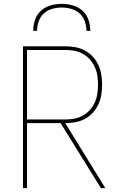

<svg xmlns="http://www.w3.org/2000/svg" viewBox="-20 -975 640 995"><path d="M99 0V-735H321Q347 -735 372.5 -730Q398 -725 421 -712.5Q444 -700 461.5 -680.5Q479 -661 490 -637.5Q501 -614 505 -588Q509 -562 509 -536Q509 -510 505 -484Q501 -458 490 -434.5Q479 -411 461.5 -391.5Q444 -372 421 -359.5Q398 -347 372.5 -342Q347 -337 321 -337H318L526 0H503L294 -337H120V0ZM120 -356H321Q344 -356 367 -360.5Q390 -365 410.5 -376.5Q431 -388 446.5 -406Q462 -424 471.5 -445Q481 -466 484.5 -489.5Q488 -513 488 -536Q488 -559 484.5 -582.5Q481 -606 471.5 -627Q462 -648 446.5 -666Q431 -684 410.5 -695.5Q390 -707 367 -711.5Q344 -716 321 -716H120ZM152 -815Q152 -844 161.5 -872Q171 -900 192.5 -919.5Q214 -939 242.5 -947Q271 -955 300 -955Q329 -955 357.5 -947Q386 -939 407.5 -919.5Q429 -900 438.5 -872Q448 -844 448 -815H428Q428 -840 419.5 -864.5Q411 -889 392.5 -905.5Q374 -922 349.5 -929Q325 -936 300 -936Q275 -936 250.5 -929Q226 -922 207.5 -905.5Q189 -889 180.5 -864.5Q172 -840 172 -815Z"/></svg>

Font: Iosevka SS04 Thin Extended
Style: Regular
Weight: 100
Width: 7
Monospace: yes
Designer: Belleve Invis
Foundry: Belleve Invis
Version: Version 19.0.0; ttfautohint (v1.8.4)